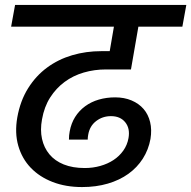

<svg xmlns="http://www.w3.org/2000/svg" viewBox="-20 -760 774 777"><path d="M41 -740H734L718 -652H540L510 -479H409Q362 -479 319 -466.5Q276 -454 241.5 -428.5Q207 -403 183 -365.5Q159 -328 150 -277Q142 -234 150 -198Q158 -162 180 -135.5Q202 -109 238 -94.5Q274 -80 323 -80Q356 -80 386 -88.5Q416 -97 439.5 -112.5Q463 -128 479 -150.5Q495 -173 500 -201Q507 -240 487 -265Q467 -290 429 -290Q395 -290 369 -270Q343 -250 337 -215Q336 -210 335.5 -205Q335 -200 335 -195H259Q259 -213 262 -228Q268 -261 284 -286.5Q300 -312 324.5 -330Q349 -348 380 -357Q411 -366 446 -366Q483 -366 512.5 -353.5Q542 -341 561 -319Q580 -297 587.5 -266Q595 -235 589 -198Q581 -154 558 -118Q535 -82 499.5 -56.5Q464 -31 416.5 -17Q369 -3 312 -3Q246 -3 193 -23.5Q140 -44 104.5 -81Q69 -118 54 -170Q39 -222 50 -285Q62 -352 93.5 -402.5Q125 -453 170.5 -486.5Q216 -520 272 -536.5Q328 -553 390 -553H424L441 -652H25Z"/></svg>

Font: SVN-Poppins Medium
Style: Italic
Weight: 500
Italic angle: -10°
Designer: Ninad Kale (Devanagari), Jonny Pinhorn (Latin)
Foundry: Indian Type Foundry
Version: Version 3.002 2017; ttfautohint (v1.8.3)